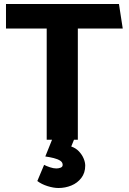

<svg xmlns="http://www.w3.org/2000/svg" viewBox="-20 -700 645 962"><path d="M576 -680H10V-557H214V0H370V-557H595ZM207 84Q229 87 249 92Q269 97 281.5 105Q294 113 294 126Q294 136 284 140Q274 144 262 144Q248 144 230 138Q212 132 201 126L167 207Q188 223 218 232.5Q248 242 273 242Q307 242 337.5 229.5Q368 217 387.5 191.5Q407 166 407 130Q407 113 399 94Q391 75 375.5 58.5Q360 42 337 34L356 -13H246Z"/></svg>

Font: Catamaran ExtraBold
Style: Regular
Weight: 800
Designer: Pria Ravichandran
Version: Version 2.000